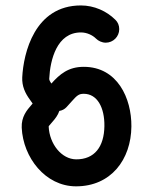

<svg xmlns="http://www.w3.org/2000/svg" viewBox="-20 -674 544 695"><path d="M397.5 -602.5C366.2 -633.8 320.8 -654.3 272.9 -654.3C105 -654.3 64.9 -481.4 60.5 -394C59.1 -362.3 70.8 -336.9 88.4 -313L98.1 -299.3L95.7 -296.4C76.2 -274.4 57.1 -251 58.6 -211.9C63.5 -104 144 0 254.4 0.5C381.8 1 454.6 -96.7 455.6 -216.3C456.5 -317.9 405.3 -432.1 283.2 -432.1C227.1 -432.1 196.3 -405.3 166 -371.6C159.2 -381.3 158.2 -385.3 158.2 -389.2C161.6 -458 186 -556.6 272.9 -556.6C294.4 -556.6 314.9 -546.9 327.6 -534.2C335.9 -525.9 349.1 -519.5 362.8 -519.5C389.6 -519.5 411.6 -541.5 411.6 -568.4C411.6 -582 406.7 -593.8 397.5 -602.5ZM156.2 -215.8C156.2 -216.8 156.2 -217.8 168.9 -231.9C179.7 -244.1 189.9 -257.3 194.8 -272.5C204.6 -273.9 213.9 -278.8 220.7 -286.1L238.8 -306.2C258.3 -328.1 265.1 -334.5 283.2 -334.5C332 -334.5 358.9 -284.7 357.9 -217.3C356.9 -143.1 322.3 -96.7 255.4 -97.2C203.1 -97.7 159.2 -152.3 156.2 -215.8Z"/></svg>

Font: Velvelyne Book
Style: Bold
Weight: 700
Designer: Manon Van der Borght et Mariel Nils
Foundry: Velvetyne
Version: Version 1.070;Glyphs 3.3.1 (3343)